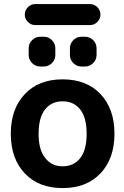

<svg xmlns="http://www.w3.org/2000/svg" viewBox="-20 -955 624 964"><path d="M207 -162.1Q238.3 -120.1 294.4 -120.1Q350.6 -120.1 382.8 -161.1Q415 -202.1 415 -283.2Q415 -364.3 382.8 -405.3Q350.6 -446.3 294.4 -446.3Q238.3 -446.3 206.1 -405.3Q173.8 -364.3 173.8 -283.2Q173.8 -202.1 207 -162.1ZM104.5 -482.4Q173.8 -556.6 294.4 -556.6Q415 -556.6 484.9 -482.4Q554.7 -408.2 554.7 -283.7Q554.7 -159.2 484.9 -85Q415 -10.7 294.4 -10.7Q173.8 -10.7 104 -85Q34.2 -159.2 34.2 -283.7Q34.2 -408.2 104.5 -482.4ZM157.2 -829.1Q135.7 -829.1 120.1 -844.7Q104.5 -860.4 104.5 -881.8Q104.5 -903.3 120.1 -918.9Q135.7 -934.6 157.2 -934.6H431.6Q453.1 -934.6 468.8 -918.9Q484.4 -903.3 484.4 -881.8Q484.4 -860.4 468.8 -844.7Q453.1 -829.1 431.6 -829.1ZM181.6 -621.1Q158.2 -621.1 141.1 -638.2Q124 -655.3 124 -678.7V-712.9Q124 -736.3 141.1 -753.4Q158.2 -770.5 181.6 -770.5H200.2Q223.6 -770.5 240.7 -753.4Q257.8 -736.3 257.8 -712.9V-678.7Q257.8 -655.3 240.7 -638.2Q223.6 -621.1 200.2 -621.1ZM388.7 -621.1Q365.2 -621.1 348.1 -638.2Q331.1 -655.3 331.1 -678.7V-712.9Q331.1 -736.3 348.1 -753.4Q365.2 -770.5 388.7 -770.5H407.2Q430.7 -770.5 447.8 -753.4Q464.8 -736.3 464.8 -712.9V-678.7Q464.8 -655.3 447.8 -638.2Q430.7 -621.1 407.2 -621.1Z"/></svg>

Font: Gen Jyuu Gothic Bold
Style: Bold
Weight: 700
Designer: [Source Han Sans]
Ryoko NISHIZUKA  (kana & ideographs); Paul D. Hunt (Latin, Greek & Cyrillic); Wenlong ZHANG  (bopomofo
Version: Version 1.002.20150607